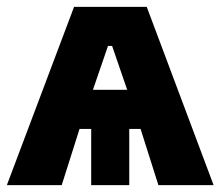

<svg xmlns="http://www.w3.org/2000/svg" viewBox="-29 -540 643 560"><path d="M399 -520H187L-9 0H151L203 -164H237V0H348V-164H381L433 0H594ZM242 -278 286 -406H298L342 -278Z"/></svg>

Font: Fixel Text ExtraBold
Style: Regular
Weight: 800
Width: 4
Designer: AlfaBravo + MacPaw
Foundry: Kyrylo Tkachov, Marchela Mozhyna, Serhii Makarenko, Maria Weinstein, Zakhar Kryvoshyya
Version: Version 1.211